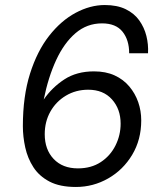

<svg xmlns="http://www.w3.org/2000/svg" viewBox="-20 -732 640 764"><path d="M282 12Q218 12 177 -9.5Q136 -31 113 -66.5Q90 -102 80.5 -145Q71 -188 71 -230Q71 -349 99.5 -439Q128 -529 175.5 -589.5Q223 -650 281 -681Q339 -712 397 -712Q446 -712 480 -695.5Q514 -679 534 -651Q554 -623 562.5 -589Q571 -555 569 -520H494Q494 -573 467.5 -606Q441 -639 386 -639Q326 -639 280.5 -600Q235 -561 203.5 -493Q172 -425 154 -336Q187 -384 236 -416Q285 -448 354 -448Q401 -448 436 -432Q471 -416 494.5 -388Q518 -360 530 -325.5Q542 -291 542 -253Q542 -176 506 -116Q470 -56 410.5 -22Q351 12 282 12ZM290 -62Q343 -62 381 -87Q419 -112 439.5 -153Q460 -194 460 -240Q460 -298 425.5 -336.5Q391 -375 331 -375Q282 -375 242.5 -351.5Q203 -328 180.5 -288Q158 -248 158 -198Q158 -137 193.5 -99.5Q229 -62 290 -62Z"/></svg>

Font: Rethink Sans
Style: Italic
Weight: 400
Italic angle: -10°
Designer: The Rethink Sans project authors (Hans Thiessen). DM Sans designed by Colophon Foundry.
Foundry: Rethink Communications LLC
Version: Version 1.001